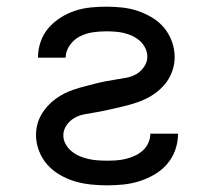

<svg xmlns="http://www.w3.org/2000/svg" viewBox="-20 -548 640 576"><path d="M301 8Q277 8 252.5 5.5Q228 3 204.5 -4Q181 -11 159.5 -23.5Q138 -36 122 -54Q106 -72 97 -95.5Q88 -119 88 -143Q88 -159 92 -174.5Q96 -190 104 -204Q112 -218 123 -230Q134 -242 147 -251.5Q160 -261 174 -268Q188 -275 203.5 -280Q219 -285 234.5 -289Q250 -293 265.5 -297Q281 -301 296.5 -304Q312 -307 328 -309.5Q344 -312 360 -315Q376 -318 389.5 -326Q403 -334 412.5 -348Q422 -362 422 -378Q422 -391 416 -403.5Q410 -416 400 -425Q390 -434 377.5 -440Q365 -446 352 -449Q339 -452 325.5 -453Q312 -454 299 -454Q278 -454 258 -451Q238 -448 220 -439Q202 -430 189.5 -412.5Q177 -395 177 -375Q177 -375 177 -375Q177 -375 177 -375H94Q94 -375 94 -375.5Q94 -376 94 -376Q94 -400 102 -423Q110 -446 125.5 -464Q141 -482 161.5 -495Q182 -508 204.5 -515.5Q227 -523 251 -525.5Q275 -528 299 -528Q322 -528 346 -525.5Q370 -523 392.5 -515.5Q415 -508 436 -495.5Q457 -483 472 -465Q487 -447 495.5 -424Q504 -401 504 -377Q504 -361 500 -345.5Q496 -330 488.5 -316Q481 -302 470 -290Q459 -278 446 -268.5Q433 -259 418.5 -252Q404 -245 389 -240Q374 -235 358.5 -231Q343 -227 327 -223.5Q311 -220 295.5 -216.5Q280 -213 264 -210.5Q248 -208 232.5 -205Q217 -202 203 -194Q189 -186 179.5 -172Q170 -158 170 -142Q170 -128 177 -115.5Q184 -103 195 -94Q206 -85 219 -79.5Q232 -74 245.5 -71Q259 -68 273 -67Q287 -66 301 -66Q316 -66 330 -67Q344 -68 358 -71.5Q372 -75 385 -81Q398 -87 408.5 -96.5Q419 -106 425 -119.5Q431 -133 431 -147Q431 -147 431 -147Q431 -147 431 -147H514Q514 -147 514 -146.5Q514 -146 514 -146Q514 -121 505.5 -97.5Q497 -74 481 -55.5Q465 -37 443.5 -24.5Q422 -12 398.5 -4.5Q375 3 350.5 5.5Q326 8 301 8Z"/></svg>

Font: Zed Sans Extended
Style: Regular
Weight: 400
Width: 7
Designer: Belleve Invis
Foundry: Belleve Invis
Version: Version 1.0.0; ttfautohint (v1.8.4)